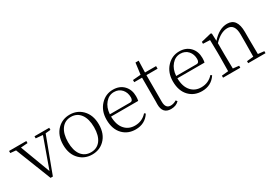

<svg xmlns="http://www.w3.org/2000/svg" viewBox="9 -1443 3157 2236"><g transform="rotate(-30 1587.5 -324.5)"><path d="M532 -479 464 -472 285 6H254L66 -472L-8 -479V-507H224V-479L132 -472L283 -69L427 -471L334 -479V-507H532Z M647 -52Q573 -125 573 -253Q573 -380 648 -455Q715 -521 813 -521Q911 -521 978 -455Q1053 -380 1053 -253Q1053 -124 978 -51Q912 14 813 14Q714 14 647 -52ZM941 -77Q988 -140 988 -252Q988 -364 941 -428Q894 -491 813 -491Q732 -491 685 -428Q638 -364 638 -252Q638 -140 685 -77Q732 -16 813 -16Q894 -16 941 -77Z M1495 -290Q1533 -290 1533 -340Q1533 -403 1496 -446Q1456 -491 1392 -491Q1324 -491 1277 -436Q1228 -380 1222 -290ZM1221 -260Q1222 -145 1279 -84Q1330 -29 1412 -29Q1509 -29 1573 -101L1589 -88Q1523 14 1397 14Q1294 14 1228 -53Q1157 -125 1157 -254Q1157 -373 1229 -449Q1297 -521 1394 -521Q1485 -521 1539 -464Q1592 -408 1592 -320Q1592 -283 1586 -260Z M1981 -28Q1941 14 1872 14Q1758 14 1759 -116Q1759 -127 1760 -151V-472H1655V-501L1762 -510L1782 -663H1825L1820 -507H1969V-472H1819V-115Q1819 -23 1889 -23Q1927 -23 1967 -47Z M2387 -290Q2425 -290 2425 -340Q2425 -403 2388 -446Q2348 -491 2284 -491Q2216 -491 2169 -436Q2120 -380 2114 -290ZM2113 -260Q2114 -145 2171 -84Q2222 -29 2304 -29Q2401 -29 2465 -101L2481 -88Q2415 14 2289 14Q2186 14 2120 -53Q2049 -125 2049 -254Q2049 -373 2121 -449Q2189 -521 2286 -521Q2377 -521 2431 -464Q2484 -408 2484 -320Q2484 -283 2478 -260Z M3148 -27V0H2915V-27L3004 -36Q3006 -146 3006 -226V-334Q3006 -475 2907 -475Q2818 -475 2726 -378V-226Q2726 -119 2729 -36L2809 -27V0H2577V-27L2666 -36Q2668 -146 2668 -226V-281Q2668 -380 2665 -455L2572 -459V-485L2708 -518L2721 -511L2725 -410Q2822 -521 2931 -521Q3064 -521 3064 -334V-226Q3064 -144 3066 -36Z"/></g></svg>

Font: Source Han Serif SC ExtraLight
Style: Regular
Weight: 250
Designer: Ryoko NISHIZUKA  (kana & ideographs); Frank Grießhammer (Latin, Greek & Cyrillic); Wenlong ZHANG  (bopomofo); Sandoll Co
Foundry: Adobe Systems Incorporated
Version: Version 1.001 October 20, 2017